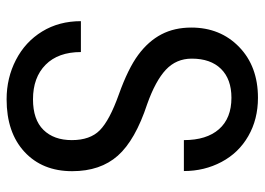

<svg xmlns="http://www.w3.org/2000/svg" viewBox="-126 -635 770 558"><g transform="rotate(90 259.0 -356.0)"><path d="M387.2 -179.7Q387.2 -232.9 358.4 -261.2Q329.6 -289.6 254.4 -316.4Q179.2 -343.3 139.4 -372.8Q99.6 -402.3 79.8 -440.2Q60.1 -478 60.1 -526.9Q60.1 -611.3 116.5 -666Q172.9 -720.7 264.2 -720.7Q326.7 -720.7 375.5 -692.6Q424.3 -664.6 450.7 -614.7Q477.1 -564.9 477.1 -505.4H387.2Q387.2 -571.3 355.5 -607.4Q323.7 -643.6 264.2 -643.6Q210 -643.6 180.2 -613.3Q150.4 -583 150.4 -528.3Q150.4 -483.4 182.6 -453.1Q214.8 -422.9 282.2 -398.9Q387.2 -364.3 432.4 -313.5Q477.5 -262.7 477.5 -180.7Q477.5 -94.2 421.4 -42.2Q365.2 9.8 268.6 9.8Q206.5 9.8 154.1 -17.3Q101.6 -44.4 71.5 -93.5Q41.5 -142.6 41.5 -206.1H131.3Q131.3 -140.1 168.2 -103.5Q205.1 -66.9 268.6 -66.9Q327.6 -66.9 357.4 -97.2Q387.2 -127.4 387.2 -179.7Z"/></g></svg>

Font: Roboto Condensed
Style: Regular
Weight: 400
Designer: Google
Version: Version 2.001047; 2015